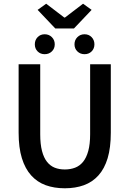

<svg xmlns="http://www.w3.org/2000/svg" viewBox="-20 -999 695 1031"><path d="M328 12Q271 12 225.5 -4.5Q180 -21 147.5 -57Q115 -93 97.5 -149.5Q80 -206 80 -287V-654H196V-278Q196 -225 205.5 -188.5Q215 -152 232.5 -130Q250 -108 274 -98.5Q298 -89 328 -89Q358 -89 383 -98.5Q408 -108 426 -130Q444 -152 454 -188.5Q464 -225 464 -278V-654H575V-287Q575 -206 558 -149.5Q541 -93 508.5 -57Q476 -21 430.5 -4.5Q385 12 328 12ZM277 -846 182 -946 228 -979 325 -905H329L426 -979L472 -946L377 -846ZM220 -708Q197 -708 182 -723Q167 -738 167 -761Q167 -784 182 -799.5Q197 -815 220 -815Q243 -815 258.5 -799.5Q274 -784 274 -761Q274 -738 258.5 -723Q243 -708 220 -708ZM434 -708Q411 -708 395.5 -723Q380 -738 380 -761Q380 -784 395.5 -799.5Q411 -815 434 -815Q457 -815 472 -799.5Q487 -784 487 -761Q487 -738 472 -723Q457 -708 434 -708Z"/></svg>

Font: Giro Sans Semibold
Style: Regular
Weight: 600
Designer: Paul D. Hunt
Foundry: Adobe Systems Incorporated
Version: Version 1.000;PS 1.0;hotconv 1.0.88;makeotf.lib2.5.647800